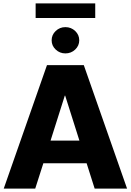

<svg xmlns="http://www.w3.org/2000/svg" viewBox="-20 -1111 770 1131"><path d="M187.5 0H2L256.8 -727.5H473.6L728.5 0H537.6L490.2 -149.4H235.4ZM277.8 -282.7H447.8L363.8 -547.9H361.8ZM541 -1090.8V-1004.9H189.9V-1090.8ZM365.2 -796.4Q332 -796.4 308.1 -819.1Q284.2 -841.8 284.2 -873.5Q284.2 -905.8 308.1 -928.5Q332 -951.2 365.2 -951.2Q398.9 -951.2 422.9 -928.5Q446.8 -905.8 446.8 -873.5Q446.8 -841.8 422.9 -819.1Q398.9 -796.4 365.2 -796.4Z"/></svg>

Font: Inter Display Extra Bold
Style: Regular
Weight: 800
Designer: Rasmus Andersson
Foundry: rsms
Version: Version 4.000;git-4fc901f